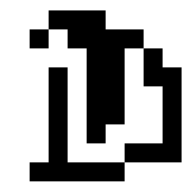

<svg xmlns="http://www.w3.org/2000/svg" viewBox="-20 -341 361 361"><path d="M35.7 -35.7V0H214.3V-35.7H107.1V-214.3H71.4V-35.7ZM35.7 -285.7V-250H71.4V-285.7ZM71.4 -321.4V-285.7H107.1V-250H142.9V-71.4H178.6V-107.1H214.3V-250H250V-285.7H178.6V-321.4ZM250 -250V-178.6H285.7V-71.4H214.3V-35.7H321.4V-214.3H285.7V-250Z"/></svg>

Font: Gossip Low Pixel
Style: Regular
Weight: 500
Width: 3
Designer: Deborah Khodanovich
Version: Version 1.001;Glyphs 3.3.1 (3343)